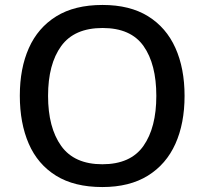

<svg xmlns="http://www.w3.org/2000/svg" viewBox="-20 -745 825 775"><path d="M725 -358Q725 -247 688 -164.5Q651 -82 577 -36Q503 10 393 10Q280 10 206 -36Q132 -82 96 -165Q60 -248 60 -359Q60 -469 96.5 -551Q133 -633 207 -679Q281 -725 394 -725Q504 -725 577.5 -679.5Q651 -634 688 -551.5Q725 -469 725 -358ZM174 -358Q174 -230 227 -156Q280 -82 393 -82Q507 -82 559 -156Q611 -230 611 -358Q611 -486 559.5 -559Q508 -632 394 -632Q280 -632 227 -559Q174 -486 174 -358Z"/></svg>

Font: Noto Sans Kannada Medium
Style: Regular
Weight: 500
Designer: Jelle Bosma - Monotype Design Team
Foundry: Monotype Imaging Inc.
Version: Version 2.005; ttfautohint (v1.8.4.7-5d5b)